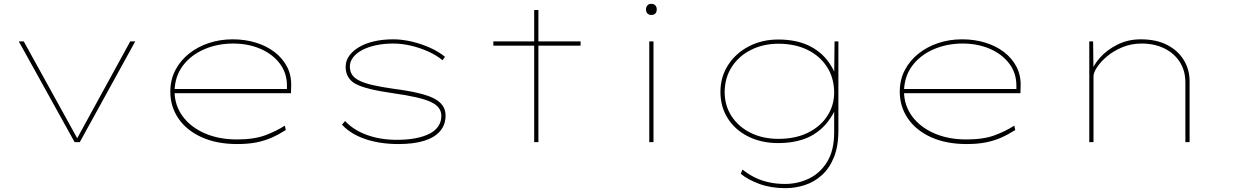

<svg xmlns="http://www.w3.org/2000/svg" viewBox="-20 -741 6442 1001"><path d="M369 0 78 -525H104L386 -14H379L659 -525H685L396 0Z M1216 10Q1110 10 1031.5 -25.5Q953 -61 910.5 -123Q868 -185 868 -263Q868 -325 894 -375Q920 -425 965 -461Q1010 -497 1068.5 -516.5Q1127 -536 1193 -536Q1257 -536 1313 -519Q1369 -502 1411 -470Q1453 -438 1476.5 -393Q1500 -348 1498 -291L1497 -255H880V-277H1486L1476 -270V-295Q1476 -361 1438 -410.5Q1400 -460 1336.5 -487Q1273 -514 1196 -514Q1114 -514 1044.5 -484Q975 -454 933 -398Q891 -342 890 -263Q891 -191 932.5 -134.5Q974 -78 1047.5 -46Q1121 -14 1215 -14Q1305 -14 1363.5 -36Q1422 -58 1465 -86L1470 -63Q1432 -39 1395.5 -23Q1359 -7 1316.5 1.5Q1274 10 1216 10Z M2057 10Q1961 10 1884.5 -16Q1808 -42 1763 -91L1779 -110Q1823 -63 1893 -37.5Q1963 -12 2048 -12Q2104 -12 2147.5 -20.5Q2191 -29 2220.5 -44.5Q2250 -60 2265.5 -83.5Q2281 -107 2281 -137Q2281 -184 2227 -209Q2200 -222 2150.5 -233.5Q2101 -245 2029 -255Q1959 -265 1910 -277Q1861 -289 1835 -303Q1809 -317 1795.5 -339.5Q1782 -362 1782 -392Q1782 -424 1800.5 -450Q1819 -476 1852 -495.5Q1885 -515 1930.5 -525.5Q1976 -536 2030 -536Q2076 -536 2125.5 -524.5Q2175 -513 2221 -492.5Q2267 -472 2300 -445L2287 -427Q2256 -453 2212.5 -472.5Q2169 -492 2122 -503Q2075 -514 2031 -514Q1982 -514 1940 -505Q1898 -496 1868 -480Q1838 -464 1821 -442Q1804 -420 1804 -394Q1804 -369 1816 -351Q1828 -333 1853 -321Q1878 -308 1923 -297.5Q1968 -287 2033 -278Q2110 -268 2163.5 -255Q2217 -242 2246 -226Q2275 -210 2289 -188.5Q2303 -167 2303 -138Q2303 -91 2274.5 -57.5Q2246 -24 2191.5 -7Q2137 10 2057 10Z M2765 0V-689H2787V0ZM2552 -503V-525H3007V-503Z M3365 0V-525H3387V0ZM3376 -663Q3362 -663 3355 -671Q3348 -679 3348 -692Q3348 -704 3355 -712.5Q3362 -721 3376 -721Q3389 -721 3396.5 -713Q3404 -705 3404 -692Q3404 -679 3397 -671Q3390 -663 3376 -663Z M4075 240Q4000 240 3939.5 218Q3879 196 3842 165L3851 143Q3878 165 3911 182Q3944 199 3984.5 208.5Q4025 218 4073 218Q4139 218 4197.5 190Q4256 162 4292.5 102.5Q4329 43 4329 -51V-183H4341Q4311 -116 4267 -74.5Q4223 -33 4166 -14Q4109 5 4038 5Q3950 5 3881.5 -29Q3813 -63 3774.5 -123.5Q3736 -184 3736 -262Q3736 -340 3776 -402Q3816 -464 3884.5 -499.5Q3953 -535 4038 -535Q4080 -535 4118.5 -528Q4157 -521 4190.5 -506Q4224 -491 4252 -468.5Q4280 -446 4302.5 -414Q4325 -382 4341 -341L4329 -342L4331 -525H4351V-61Q4351 22 4327.5 79.5Q4304 137 4264.5 172.5Q4225 208 4175.5 224Q4126 240 4075 240ZM4038 -17Q4127 -17 4192 -49Q4257 -81 4293 -136Q4329 -191 4329 -260Q4328 -336 4291 -393Q4254 -450 4189 -481.5Q4124 -513 4038 -513Q3960 -513 3896.5 -481.5Q3833 -450 3796 -393.5Q3759 -337 3758 -262Q3758 -190 3794.5 -134.5Q3831 -79 3894.5 -48Q3958 -17 4038 -17Z M5019 10Q4913 10 4834.5 -25.5Q4756 -61 4713.5 -123Q4671 -185 4671 -263Q4671 -325 4697 -375Q4723 -425 4768 -461Q4813 -497 4871.5 -516.5Q4930 -536 4996 -536Q5060 -536 5116 -519Q5172 -502 5214 -470Q5256 -438 5279.5 -393Q5303 -348 5301 -291L5300 -255H4683V-277H5289L5279 -270V-295Q5279 -361 5241 -410.5Q5203 -460 5139.5 -487Q5076 -514 4999 -514Q4917 -514 4847.5 -484Q4778 -454 4736 -398Q4694 -342 4693 -263Q4694 -191 4735.5 -134.5Q4777 -78 4850.5 -46Q4924 -14 5018 -14Q5108 -14 5166.5 -36Q5225 -58 5268 -86L5273 -63Q5235 -39 5198.5 -23Q5162 -7 5119.5 1.5Q5077 10 5019 10Z M5659 0V-525H5679L5681 -364L5667 -360Q5679 -400 5715 -440.5Q5751 -481 5806 -508.5Q5861 -536 5927 -536Q6009 -536 6065.5 -506.5Q6122 -477 6152 -427.5Q6182 -378 6182 -318V0H6160V-311Q6160 -373 6130.5 -418.5Q6101 -464 6049.5 -489Q5998 -514 5932 -514Q5878 -514 5832 -495Q5786 -476 5752 -447.5Q5718 -419 5699.5 -390.5Q5681 -362 5681 -343V0H5671Q5669 0 5666 0Q5663 0 5659 0Z"/></svg>

Font: Lexend Zetta Thin
Style: Regular
Weight: 250
Version: Version 1.007